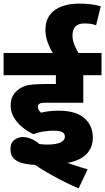

<svg xmlns="http://www.w3.org/2000/svg" viewBox="-20 -916 583 1065"><path d="M274 -191Q249 -191 220 -186.5Q191 -182 165 -172Q134 -186 105 -209.5Q76 -233 57.5 -264Q39 -295 39 -329Q39 -358 48.5 -379Q58 -400 77 -415Q93 -429 112 -436.5Q131 -444 160 -447Q189 -450 234 -450H290V-499H0V-622H543V-499H442V-346H229Q216 -346 209 -344.5Q202 -343 198 -340Q194 -337 192 -333Q190 -329 190 -323Q190 -314 194.5 -306.5Q199 -299 207 -291Q228 -296 251 -299Q274 -302 306 -302Q400 -302 447.5 -261Q495 -220 495 -152Q495 -108 471 -74.5Q447 -41 396 -23Q345 -5 263 -7Q259 -7 249 -3.5Q239 0 220 0Q164 0 123 -7Q82 -14 60 -33Q38 -52 38 -88Q38 -124 60 -140Q82 -156 106 -156Q145 -156 182.5 -129.5Q220 -103 259 -50Q281 -39 316 -26Q351 -13 390.5 0Q430 13 466 23L416 129Q342 97 272 58Q202 19 148 -19L121 -139Q153 -125 183.5 -119.5Q214 -114 238 -114Q292 -114 316 -126Q340 -138 340 -157Q340 -169 334 -176.5Q328 -184 314 -187.5Q300 -191 274 -191ZM277 -615Q257 -646 244.5 -681Q232 -716 232 -748Q232 -800 256 -832.5Q280 -865 322.5 -880.5Q365 -896 420 -896Q456 -896 486.5 -892Q517 -888 539 -881L513 -776Q496 -782 480 -784Q464 -786 449 -786Q414 -786 398 -768.5Q382 -751 382 -718Q382 -693 394 -664Q406 -635 420 -615Z"/></svg>

Font: Noto Sans Devanagari ExtraBold
Style: Regular
Weight: 800
Version: Version 2.003